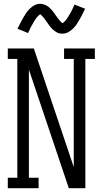

<svg xmlns="http://www.w3.org/2000/svg" viewBox="-20 -990 540 1010"><path d="M21 0V-55H71V-680H21V-735H158L368 -111V-680H317V-735H479V-680H429V0H342L132 -624V-55H183V0ZM308 -813Q303 -813 298 -813.5Q293 -814 288.5 -815.5Q284 -817 279.5 -819.5Q275 -822 270.5 -825Q266 -828 262.5 -831Q259 -834 255 -837.5Q251 -841 248 -845Q245 -849 241.5 -853Q238 -857 235.5 -861Q233 -865 230 -869Q227 -873 224 -877.5Q221 -882 217.5 -886.5Q214 -891 211 -895Q208 -899 205 -902.5Q202 -906 197.5 -910Q193 -914 192 -915Q191 -914 187.5 -912Q184 -910 181.5 -907Q179 -904 176 -901Q173 -898 171.5 -896Q170 -894 168.5 -891.5Q167 -889 165.5 -887Q164 -885 162.5 -882.5Q161 -880 159 -877Q157 -874 155.5 -871Q154 -868 152 -864.5Q150 -861 148 -857.5Q146 -854 144 -850.5Q142 -847 140 -843Q138 -839 136 -834.5Q134 -830 132 -825.5Q130 -821 128 -816L72 -839Q81 -857 89 -872.5Q97 -888 104.5 -900.5Q112 -913 119 -923.5Q126 -934 137.5 -945Q149 -956 162.5 -963Q176 -970 192 -970Q197 -970 202 -969Q207 -968 211.5 -966.5Q216 -965 220.5 -963Q225 -961 229.5 -958Q234 -955 237.5 -952Q241 -949 245 -945Q249 -941 252 -937.5Q255 -934 258.5 -930Q262 -926 264.5 -922Q267 -918 270 -914Q273 -910 276 -905.5Q279 -901 282.5 -896.5Q286 -892 289 -888Q292 -884 295 -880.5Q298 -877 302.5 -873Q307 -869 308 -868Q309 -868 312.5 -870.5Q316 -873 318.5 -875.5Q321 -878 324 -881.5Q327 -885 328.5 -887Q330 -889 331.5 -891Q333 -893 334.5 -895.5Q336 -898 337.5 -900.5Q339 -903 341 -905.5Q343 -908 344.5 -911.5Q346 -915 348 -918Q350 -921 352 -924.5Q354 -928 356 -932Q358 -936 360 -940Q362 -944 364 -948Q366 -952 368 -957Q370 -962 372 -966L428 -944Q419 -925 411 -910Q403 -895 395.5 -882Q388 -869 381 -859Q374 -849 362.5 -838Q351 -827 337.5 -820Q324 -813 308 -813Z"/></svg>

Font: Iosevka Slab Light
Style: Regular
Weight: 300
Monospace: yes
Designer: Belleve Invis
Foundry: Belleve Invis
Version: Version 11.1.0; ttfautohint (v1.8.3)